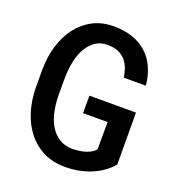

<svg xmlns="http://www.w3.org/2000/svg" viewBox="-132 -827 865 942"><g transform="rotate(20 300.0 -356.0)"><path d="M549.8 -88.9Q531.7 -67.4 507.3 -49.3Q482.9 -31.2 452.6 -18.1Q422.4 -4.9 387 2.4Q351.6 9.8 311.5 9.8Q247.6 9.8 198.2 -15.1Q148.9 -40 115 -83.3Q81.1 -126.5 63.2 -185.1Q45.4 -243.7 44.9 -311V-398.9Q44.9 -466.3 62.5 -524.9Q80.1 -583.5 113 -627Q146 -670.4 193.8 -695.6Q241.7 -720.7 303.2 -720.7Q358.4 -720.7 401.9 -705.6Q445.3 -690.4 476.6 -661.9Q507.8 -633.3 526.1 -592.3Q544.4 -551.3 549.3 -500.5H434.1Q429.7 -529.3 420.4 -552.2Q411.1 -575.2 395.5 -591.3Q379.9 -607.4 357.7 -616Q335.4 -624.5 305.2 -624.5Q268.1 -624.5 241.5 -606.2Q214.8 -587.9 197.3 -556.9Q179.7 -525.9 171.4 -485.1Q163.1 -444.3 162.6 -399.9V-311Q163.1 -266.6 171.6 -226.1Q180.2 -185.5 198.5 -154.5Q216.8 -123.5 245.6 -105Q274.4 -86.4 314.9 -85.9Q331.5 -85.9 349.1 -88.1Q366.7 -90.3 382.6 -95.2Q398.4 -100.1 411.6 -107.7Q424.8 -115.2 433.1 -126.5L434.1 -268.6H305.7V-359.9H548.8Z"/></g></svg>

Font: Roboto Mono
Style: Regular
Weight: 500
Designer: Google
Version: Version 2.000986; 2015; ttfautohint (v1.3)